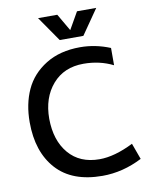

<svg xmlns="http://www.w3.org/2000/svg" viewBox="-105 -1066 918 1160"><g transform="rotate(-10 354.0 -486.0)"><path d="M316 -836 210 -989H328L389 -884L449 -989H567L461 -836ZM637 -143 673 -44Q554 17 429 17Q243 17 147 -89.5Q51 -196 51 -378Q51 -490 91 -577Q131 -664 218 -718Q305 -772 429 -772Q523 -772 613 -735V-629Q531 -670 432 -670Q312 -670 241.5 -588.5Q171 -507 171 -378Q172 -245 240 -165Q308 -85 429 -85Q521 -85 637 -143Z"/></g></svg>

Font: Biryani DemiBold
Style: Regular
Weight: 600
Designer: Dan Reynolds and Mathieu Réguer
Foundry: Dan Reynolds and Mathieu Réguer
Version: Version 1.003;PS 001.003;hotconv 1.0.70;makeotf.lib2.5.58329